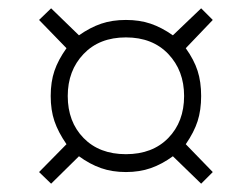

<svg xmlns="http://www.w3.org/2000/svg" viewBox="-20 -522 602 462"><path d="M74 -108 140 -175Q120 -204 111 -230.5Q102 -257 102 -291Q102 -325 111 -351.5Q120 -378 140 -406L74 -474L103 -502L170 -437Q197 -456 223.5 -465Q250 -474 283 -474Q316 -474 342.5 -465Q369 -456 396 -437L464 -502L492 -474L427 -406Q447 -378 455.5 -351.5Q464 -325 464 -291Q464 -257 455.5 -230.5Q447 -204 427 -175L492 -108L464 -80L396 -146Q370 -127 343 -117.5Q316 -108 283 -108Q250 -108 223 -117.5Q196 -127 170 -146L103 -80ZM423 -291Q423 -352 385 -392Q347 -432 283 -432Q219 -432 181 -392Q143 -352 143 -291Q143 -229 181 -190Q219 -151 283 -151Q347 -151 385 -190Q423 -229 423 -291Z"/></svg>

Font: Athiti Light
Style: Regular
Weight: 300
Designer: CadsonDemak Team
Foundry: CadsonDemak
Version: Version 1.033